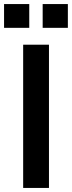

<svg xmlns="http://www.w3.org/2000/svg" viewBox="-30 -925 354 945"><path d="M84 0V-705H211V0ZM180 -788V-905H304V-788ZM-10 -788V-905H114V-788Z"/></svg>

Font: Nunito Sans 7pt Condensed
Style: Bold
Weight: 700
Width: 3
Designer: Vernon Adams
Foundry: Vernon Adams
Version: Version 3.101;gftools[0.9.27]